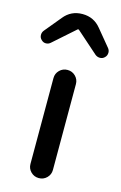

<svg xmlns="http://www.w3.org/2000/svg" viewBox="-153 -889 596 943"><g transform="rotate(15 145.5 -417.0)"><path d="M87.9 -56.6V-493.2Q87.9 -516.6 104.5 -533.2Q121.1 -549.8 145 -549.8Q168.9 -549.8 185.5 -533.2Q202.1 -516.6 202.1 -493.2V-56.6Q202.1 -33.2 185.5 -16.6Q168.9 0 145 0Q121.1 0 104.5 -16.6Q87.9 -33.2 87.9 -56.6ZM-15.6 -658.2Q-26.4 -668 -26.4 -682.6Q-26.4 -695.3 -18.6 -705.1L50.8 -789.1Q86.9 -834 144.5 -834H145.5Q203.1 -834 239.3 -789.1L308.6 -705.1Q316.4 -695.3 316.4 -683.6Q316.4 -668 305.7 -658.2Q295.9 -648.4 282.2 -648.4Q268.6 -648.4 257.8 -657.2L148.4 -753.9Q146.5 -755.9 144 -755.9Q141.6 -755.9 139.6 -753.9L30.3 -657.2Q20.5 -648.4 7.8 -648.4Q7.8 -648.4 6.8 -648.4Q-5.9 -648.4 -15.6 -658.2Z"/></g></svg>

Font: Gen Jyuu Gothic P Medium
Style: Regular
Weight: 500
Designer: [Source Han Sans]
Ryoko NISHIZUKA  (kana & ideographs); Paul D. Hunt (Latin, Greek & Cyrillic); Wenlong ZHANG  (bopomofo
Version: Version 1.002.20150607